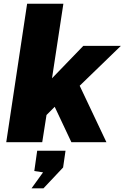

<svg xmlns="http://www.w3.org/2000/svg" viewBox="-20 -763 668 1030"><path d="M13.5 0 125.5 -743H320L259 -343L427 -517H628.5L407.5 -303L551 0H363L273.5 -190L229.5 -146L206.5 0ZM149 247.5 211 161.5 164 154.5 179.5 45.5H331.5L318.5 135.5L213 247.5Z"/></svg>

Font: Public Sans Thin Black
Style: Italic
Weight: 900
Italic angle: -8°
Version: Version 2.001